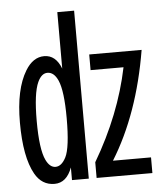

<svg xmlns="http://www.w3.org/2000/svg" viewBox="-53 -778 692 834"><g transform="rotate(-5 293.0 -361.0)"><path d="M301.3 0H228V-55.2Q204.1 9.8 151.4 9.8Q96.2 9.8 66.4 -43Q24.4 -117.7 24.4 -268.6Q24.4 -413.6 72.3 -492.2Q105.5 -546.9 154.3 -546.9Q204.6 -546.9 228 -486.3V-732.4H301.3ZM228.5 -269.5Q228.5 -388.7 208 -435.1Q190.9 -473.6 162.1 -473.6Q136.2 -473.6 119.6 -437.5Q97.7 -389.6 97.7 -269.5Q97.7 -145 120.6 -97.7Q137.2 -63.5 162.1 -63.5Q188.5 -63.5 207.5 -100.6Q228.5 -142.1 228.5 -269.5ZM335.4 0V-68.4Q451.7 -265.6 493.7 -468.8H350.1V-537.1H578.6Q532.7 -261.7 412.6 -68.4H578.6V0Z"/></g></svg>

Font: Consola Mono
Style: Book
Weight: 400
Monospace: yes
Version: Version 2.001